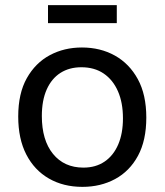

<svg xmlns="http://www.w3.org/2000/svg" viewBox="-20 -715 641 748"><path d="M301 13Q227 13 170.5 -19.5Q114 -52 82.5 -113Q51 -174 51 -261Q51 -351 84.5 -410.5Q118 -470 174 -500Q230 -530 299 -530Q371 -530 427.5 -498.5Q484 -467 517 -406.5Q550 -346 550 -257Q550 -168 517.5 -108Q485 -48 428.5 -17.5Q372 13 301 13ZM305 -62Q353 -62 387.5 -85.5Q422 -109 440.5 -152Q459 -195 459 -254Q459 -315 439.5 -359.5Q420 -404 384 -428.5Q348 -453 297 -453Q250 -453 215.5 -431Q181 -409 162 -366.5Q143 -324 143 -263Q143 -169 186.5 -115.5Q230 -62 305 -62ZM167 -625V-695H435V-625Z"/></svg>

Font: Bricolage Grotesque
Style: Regular
Weight: 400
Designer: Mathieu Triay
Foundry: Atelier Triay
Version: Version 1.001;gftools[0.9.33.dev8+g029e19f]